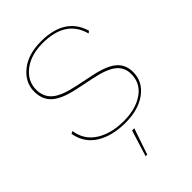

<svg xmlns="http://www.w3.org/2000/svg" viewBox="-259 -777 1112 1112"><g transform="rotate(-45 297.0 -220.5)"><path d="M295 -670Q491 -670 536 -517L523 -507Q484 -656 295 -656Q198 -656 138 -609Q78 -562 78 -492Q78 -433 117.5 -398.5Q157 -364 252 -344L367 -320Q464 -300 506 -264Q548 -228 548 -167Q548 -88 481.5 -39Q415 10 309 10Q201 10 129.5 -34Q58 -78 42 -166L57 -174Q70 -90 138.5 -47Q207 -4 309 -4Q406 -4 469 -47Q532 -90 532 -167Q532 -221 492 -253.5Q452 -286 360 -305L245 -329Q146 -350 104 -388Q62 -426 62 -492Q62 -566 125.5 -618Q189 -670 295 -670ZM322 68 267 229H254L304 68Z"/></g></svg>

Font: Elaine Sans Thin
Style: Regular
Weight: 250
Designer: Wei Huang
Foundry: Wei Huang
Version: Version 2.001;December 24, 2019;FontCreator 12.0.0.2547 64-b